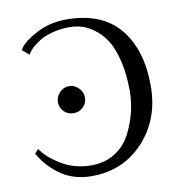

<svg xmlns="http://www.w3.org/2000/svg" viewBox="-77 -728 752 808"><g transform="rotate(-10 299.5 -324.0)"><path d="M222.2 -264.2Q197.3 -264.2 180.7 -281Q164.1 -297.9 164.1 -320.8Q164.1 -344.7 181.2 -362.3Q198.2 -379.9 222.2 -379.9Q244.1 -379.9 262 -362.5Q279.8 -345.2 279.8 -320.8Q279.8 -297.9 262.9 -281Q246.1 -264.2 222.2 -264.2ZM82 -539.1 53.2 -563Q63 -589.8 123.5 -624Q184.1 -658.2 258.8 -658.2Q409.7 -658.2 485.4 -567.6Q561 -477.1 561 -321.8Q561 -179.7 473.6 -85Q386.2 9.8 251 9.8Q173.8 9.8 118.4 -29.5Q63 -68.8 32.2 -125L47.9 -142.1Q72.8 -104 129.4 -69.6Q186 -35.2 257.8 -35.2Q315.9 -35.2 359.4 -63Q402.8 -90.8 425.5 -135.5Q448.2 -180.2 459.2 -225.6Q470.2 -271 470.2 -316.9Q470.2 -390.1 456.1 -446.5Q441.9 -502.9 420.9 -535.4Q399.9 -567.9 371.3 -588.9Q342.8 -609.9 317.4 -616.9Q292 -624 266.1 -624Q227.1 -624 193.6 -615Q160.2 -606 140.6 -594Q121.1 -582 106.9 -569.6Q92.8 -557.1 87.4 -547.9Z"/></g></svg>

Font: Linux Libertine O
Style: Regular
Weight: 400
Designer: Philipp H. Poll
Foundry: Philipp H. Poll
Version: Version 5.3.0